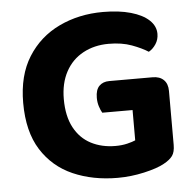

<svg xmlns="http://www.w3.org/2000/svg" viewBox="-48 -673 755 739"><g transform="rotate(-5 329.0 -303.5)"><path d="M603 -299V-91Q603 -63 592.5 -48.5Q582 -34 558 -21Q531 -6 480 5.5Q429 17 378 17Q282 17 205.5 -16.5Q129 -50 84.5 -120.5Q40 -191 40 -302Q40 -408 85 -479.5Q130 -551 206.5 -587.5Q283 -624 376 -624Q438 -624 483.5 -611Q529 -598 553.5 -575Q578 -552 578 -522Q578 -500 566.5 -482.5Q555 -465 539 -456Q514 -472 476 -486Q438 -500 387 -500Q332 -500 288.5 -476.5Q245 -453 221 -408.5Q197 -364 197 -303Q197 -237 220.5 -193Q244 -149 285.5 -127.5Q327 -106 380 -106Q405 -106 425.5 -111Q446 -116 457 -121V-238H340Q334 -248 329 -263.5Q324 -279 324 -297Q324 -328 338.5 -342.5Q353 -357 377 -357H545Q572 -357 587.5 -342Q603 -327 603 -299Z"/></g></svg>

Font: Baloo Bhaijaan 2
Style: Bold
Weight: 700
Designer: Sanskriti Dholi, Noopur Datye and Ek Type
Foundry: Ek Type
Version: Version 1.701